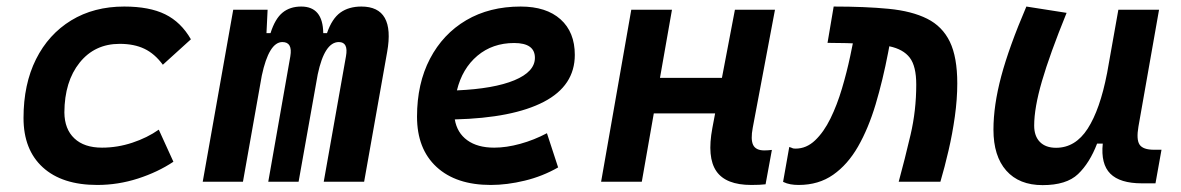

<svg xmlns="http://www.w3.org/2000/svg" viewBox="-20 -547 3556 578"><path d="M287.1 -102.5Q333.5 -102.5 378.4 -117.4Q423.3 -132.3 458 -156.7L502 -60.1Q455.1 -28.8 395.3 -9.5Q335.4 9.8 272.9 9.8Q167 9.8 108.9 -43.2Q50.8 -96.2 50.8 -191.9Q50.8 -293.5 88.4 -368.7Q126 -443.8 194.3 -485.6Q262.7 -527.3 354 -527.3Q429.7 -527.3 477.3 -503.9Q524.9 -480.5 554.7 -428.7L470.2 -352.1Q445.8 -385.3 414.8 -400.1Q383.8 -415 340.3 -415Q265.1 -415 219.7 -358.4Q174.3 -301.8 173.8 -208.5Q174.3 -158.2 203.9 -130.4Q233.4 -102.5 287.1 -102.5Z M785.6 -517.6 782.2 -447.3H794.4Q808.1 -490.7 830.6 -509Q853 -527.3 886.7 -527.3Q952.1 -527.3 953.1 -447.3H964.4Q979.5 -491.2 1004.9 -509.3Q1030.3 -527.3 1067.9 -527.3Q1169.9 -527.3 1145.5 -390.6L1076.2 0H954.6L1021.5 -377.4Q1029.3 -420.4 1000 -420.4Q957 -420.4 936.5 -323.2L878.9 0H787.6L854 -377.4Q861.3 -420.4 830.1 -420.4Q789.6 -420.4 768.1 -319.3L711.4 0H590.3L682.1 -517.6Z M1467.8 -102.5Q1504.4 -102.5 1546.1 -114Q1587.9 -125.5 1626.5 -146L1660.2 -43Q1613.3 -16.1 1559.8 -3.2Q1506.3 9.8 1457.5 9.8Q1353 9.8 1294.2 -44.4Q1235.4 -98.6 1235.4 -195.8Q1235.4 -295.4 1274.4 -370.1Q1313.5 -444.8 1383.5 -486.1Q1453.6 -527.3 1547.4 -527.3Q1624.5 -527.3 1667.5 -488.8Q1710.4 -450.2 1710.4 -381.8Q1710.4 -289.1 1617.2 -240.5Q1523.9 -191.9 1349.1 -187.5Q1356 -147 1386.7 -124.8Q1417.5 -102.5 1467.8 -102.5ZM1355.5 -274.9Q1466.8 -279.8 1528.6 -305.4Q1590.3 -331.1 1590.3 -373Q1590.3 -417.5 1527.8 -417.5Q1462.9 -417.5 1417.2 -379.2Q1371.6 -340.8 1355.5 -274.9Z M1789.6 0 1880.4 -517.6H2002.9L1966.8 -312.5H2153.3L2192.4 -517.6H2313L2246.1 -162.6Q2239.3 -127 2247.3 -110.6Q2255.4 -94.2 2280.8 -94.2Q2291.5 -94.2 2303.7 -95.7L2284.7 7.8Q2268.6 9.8 2241.7 9.8Q2165 9.8 2136.5 -31.7Q2107.9 -73.2 2124.5 -161.6L2132.8 -205.6H1948.2L1912.1 0Z M2685.5 0Q2704.1 -68.4 2721.2 -141.4Q2738.3 -214.4 2738.3 -292.5Q2738.3 -347.7 2718.8 -373.3Q2699.2 -398.9 2657.2 -407.7L2653.8 -389.6Q2637.7 -305.7 2616 -232.9Q2594.2 -160.2 2563 -105.7Q2531.7 -51.3 2488 -20.8Q2444.3 9.8 2384.3 9.8Q2371.1 9.8 2359.9 7.8Q2348.6 5.9 2337.4 0.5L2356 -104.5Q2362.8 -102.5 2365.2 -101.1Q2367.7 -99.6 2375 -99.6Q2407.7 -99.6 2433.8 -124.5Q2460 -149.4 2480 -190.2Q2500 -231 2514.6 -280.3Q2529.3 -329.6 2539.6 -378.4L2547.4 -416.5Q2538.1 -417 2528.1 -417.2Q2518.1 -417.5 2507.8 -417.5Q2499 -417.5 2490 -417.7Q2481 -418 2471.2 -418L2489.7 -527.3Q2585 -527.3 2655 -520.5Q2725.1 -513.7 2771 -490.7Q2816.9 -467.8 2839.4 -421.4Q2861.8 -375 2861.8 -295.9Q2861.8 -248.5 2854.5 -196.3Q2847.2 -144 2835.4 -93.5Q2823.7 -43 2811 0Z M3118.7 10.3Q3047.9 10.3 3009.3 -33.4Q2970.7 -77.1 2970.7 -156.7Q2970.7 -229.5 2994.1 -317.4Q3017.6 -405.3 3069.8 -527.3L3190.9 -508.3Q3140.1 -383.3 3116.7 -302.7Q3093.3 -222.2 3093.3 -168.9Q3093.3 -137.2 3110.6 -119.6Q3127.9 -102.1 3159.2 -102.1Q3217.3 -102.1 3254.4 -159.7Q3291.5 -217.3 3312.5 -325.7V-325.2L3346.7 -517.6H3469.2L3407.2 -166Q3400.4 -127 3410.6 -111.6Q3420.9 -96.2 3454.1 -96.2H3476.6L3458.5 4.9H3417.5Q3351.6 4.9 3322.5 -24.2Q3293.5 -53.2 3299.8 -114.7H3282.7Q3260.3 -56.2 3225.3 -22.9Q3190.4 10.3 3118.7 10.3Z"/></svg>

Font: Cascadia Code PL SemiBold
Style: Italic
Weight: 600
Italic angle: -10°
Monospace: yes
Designer: Aaron Bell
Foundry: Saja Typeworks
Version: Version 2404.023; ttfautohint (v1.8.4)